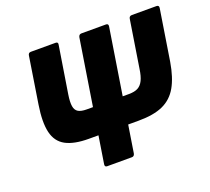

<svg xmlns="http://www.w3.org/2000/svg" viewBox="-113 -798 1028 941"><g transform="rotate(-20 400.5 -327.5)"><path d="M255 -157Q179 -157 135.5 -180.5Q92 -204 79.5 -257.5Q67 -311 81 -399L119 -641Q121 -655 134 -655H263Q277 -655 274 -641L235 -396Q229 -358 232.5 -336Q236 -314 251 -305Q266 -296 295 -296H515Q545 -296 562.5 -305.5Q580 -315 590.5 -336.5Q601 -358 606 -394L645 -641Q647 -655 661 -655H789Q803 -655 801 -641L759 -375Q746 -297 718.5 -249Q691 -201 642.5 -179Q594 -157 515 -157ZM294 0Q281 0 283 -14L382 -641Q385 -655 398 -655H526Q539 -655 537 -641L438 -14Q435 0 423 0Z"/></g></svg>

Font: Sofia Sans Semi Condensed Black
Style: Italic
Weight: 900
Italic angle: -9°
Version: Version 4.100